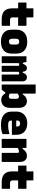

<svg xmlns="http://www.w3.org/2000/svg" viewBox="1696 -2486 807 4240"><g transform="rotate(90 2100.0 -366.5)"><path d="M37 -547H165V-700H354Q365 -700 365 -689V-547H539Q550 -547 550 -536V-363H365V-242Q365 -211 378 -197Q392 -184 426 -184H550V-11Q550 0 539 0H403Q286 0 225.5 -56.5Q165 -113 165 -230V-363H48Q37 -363 37 -374Z M900 -564Q1024 -564 1094 -502Q1164 -440 1164 -326V-220Q1164 -106 1094.5 -44.5Q1025 17 900 17Q776 17 706 -44.5Q636 -106 636 -220V-326Q636 -440 706 -502Q776 -564 900 -564ZM900 -386Q866 -386 851 -369.5Q836 -353 836 -317V-229Q836 -193 853 -177Q868 -161 900 -161Q934 -161 949 -177Q964 -193 964 -229V-317Q964 -355 948 -371Q932 -386 900 -386Z M1374 0H1234Q1223 0 1223 -11V-547H1348Q1348 -547 1351.5 -533Q1355 -519 1359.5 -500Q1364 -481 1368 -465H1387Q1401 -502 1424 -529.5Q1447 -557 1487 -557Q1520 -557 1541 -533.5Q1562 -510 1565 -465H1585Q1595 -489 1607 -510Q1619 -531 1638 -544Q1657 -557 1687 -557Q1730 -557 1753.5 -530Q1777 -503 1777 -448V0H1637Q1626 0 1626 -11V-365Q1626 -387 1605 -387Q1583 -387 1566 -376V0H1445Q1434 0 1434 -11V-365Q1434 -378 1429.5 -382.5Q1425 -387 1414 -387Q1392 -387 1374 -376Z M1960 0H1858Q1847 0 1847 -11V-750H2036Q2047 -750 2047 -739V-464H2066Q2089 -507 2126.5 -532Q2164 -557 2209 -557Q2280 -557 2321 -511.5Q2362 -466 2362 -384V-175Q2362 -90 2314.5 -40Q2267 10 2187 10Q2133 10 2097.5 -16.5Q2062 -43 2041 -79H2022Q2010 -62 1995.5 -44Q1981 -26 1971 -13Q1961 0 1960 0ZM2112 -380Q2079 -380 2047 -354V-176Q2080 -158 2112 -158Q2163 -158 2163 -216V-322Q2163 -354 2149 -368Q2137 -380 2112 -380Z M2702 -564Q2824 -564 2890.5 -500Q2957 -436 2957 -329V-235Q2957 -225 2946 -225H2642V-217Q2642 -200 2645.5 -186.5Q2649 -173 2658 -164Q2669 -153 2690.5 -147.5Q2712 -142 2753 -143Q2800 -143 2840 -149.5Q2880 -156 2922 -168H2942V-28Q2942 -24 2938 -20Q2930 -12 2902 -3.5Q2874 5 2832.5 11Q2791 17 2742 17Q2594 17 2519.5 -44Q2445 -105 2445 -219V-328Q2445 -397 2476 -450Q2507 -503 2565 -533.5Q2623 -564 2702 -564ZM2709 -406Q2642 -406 2642 -338V-321H2775V-336Q2775 -373 2759 -389Q2742 -406 2709 -406Z M3247 0H3058Q3047 0 3047 -11V-547H3236Q3247 -547 3247 -536V-461H3267Q3296 -506 3333 -531.5Q3370 -557 3420 -557Q3485 -557 3521 -516Q3557 -475 3557 -399V0H3368Q3357 0 3357 -11V-349Q3357 -382 3326 -382Q3308 -382 3288 -375Q3268 -368 3247 -351Z M3637 -547H3765V-700H3954Q3965 -700 3965 -689V-547H4139Q4150 -547 4150 -536V-363H3965V-242Q3965 -211 3978 -197Q3992 -184 4026 -184H4150V-11Q4150 0 4139 0H4003Q3886 0 3825.5 -56.5Q3765 -113 3765 -230V-363H3648Q3637 -363 3637 -374Z"/></g></svg>

Font: Recursive Mn Lnr St Blk
Style: Regular
Weight: 900
Monospace: yes
Version: Version 1.079;hotconv 1.0.112;makeotfexe 2.5.65598; ttfautoh